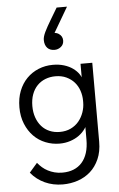

<svg xmlns="http://www.w3.org/2000/svg" viewBox="-65 -819 688 1107"><g transform="rotate(-5 279.0 -265.5)"><path d="M253 244Q299 244 340.5 230Q382 216 413.5 188Q445 160 464 117Q483 74 483 17V-440H415V-316L411 -309V-2Q411 42 400.5 75Q390 108 370 130.5Q350 153 321.5 164.5Q293 176 257 176Q232 176 211.5 170.5Q191 165 173.5 156Q156 147 141.5 134.5Q127 122 115 107L69 160Q86 181 106.5 196.5Q127 212 150 222.5Q173 233 199 238.5Q225 244 253 244ZM255 8Q288 8 317 -1.5Q346 -11 368 -27Q390 -43 405 -64.5Q420 -86 425 -111V-217H411Q411 -188 401 -159.5Q391 -131 372.5 -108.5Q354 -86 326 -72.5Q298 -59 262 -59Q230 -59 203 -70.5Q176 -82 157 -103.5Q138 -125 127.5 -155Q117 -185 117 -221Q117 -259 128 -289Q139 -319 159 -339.5Q179 -360 206 -370.5Q233 -381 264 -381Q300 -381 327.5 -368Q355 -355 373.5 -334Q392 -313 401.5 -285Q411 -257 411 -227H420V-345Q417 -363 404 -381.5Q391 -400 370 -415Q349 -430 320 -439Q291 -448 255 -448Q211 -448 172 -432Q133 -416 104 -386.5Q75 -357 58.5 -315Q42 -273 42 -220Q42 -167 59.5 -124.5Q77 -82 106 -52.5Q135 -23 174 -7.5Q213 8 255 8ZM240 -626 260 -594 366 -775H306L266 -708Q242 -668 229 -641Q216 -614 216 -595Q216 -580 220 -568.5Q224 -557 231.5 -549Q239 -541 249.5 -537Q260 -533 273 -533Q294 -533 310.5 -546.5Q327 -560 327 -583Q327 -608 305 -622.5Q283 -637 240 -626Z"/></g></svg>

Font: Tilda Sans VF
Style: Regular
Weight: 400
Designer: ParaType Ltd
Foundry: ParaType Ltd
Version: Version 1.010